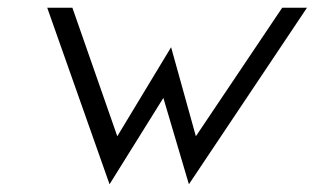

<svg xmlns="http://www.w3.org/2000/svg" viewBox="-20 -471 813 496"><path d="M263 5 402 -218 468 5 773 -451H709L486 -119L422 -349L283 -119L167 -451H102Z"/></svg>

Font: Charger Pro
Style: LitNarObl
Weight: 300
Designer: Jasper
Foundry: Cannot Into Space Fonts
Version: Version 1.09